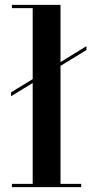

<svg xmlns="http://www.w3.org/2000/svg" viewBox="-20 -770 383 790"><path d="M29 -13.5H114.5V-428.5L25.5 -374V-390L114.5 -444.5V-736.5H29V-750H229V-514.5L335.5 -580V-564L229 -499V-13.5H314V0H29Z"/></svg>

Font: Bodoni* 16pt Medium
Style: Regular
Weight: 500
Version: Version 2.3